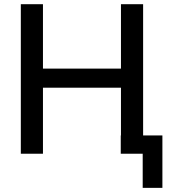

<svg xmlns="http://www.w3.org/2000/svg" viewBox="-20 -739 832 923"><path d="M186.5 -718.8V-409.2H561.5V-718.8H668V-87.9H760.7V164.1H666V0H560.5V-87.9H561.5V-317.4H186.5V0H80.1V-718.8Z"/></svg>

Font: Min Sans Medium
Style: Regular
Weight: 500
Designer: Jinseong-Kim, NotoSansCJK, Nunito
Foundry: Jinseong-Kim
Version: Version 1.400;Glyphs 3.1.2 (3151)